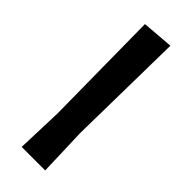

<svg xmlns="http://www.w3.org/2000/svg" viewBox="-175 -513 534 534"><g transform="rotate(45 91.5 -246.0)"><path d="M138.3 0H45.8L50.5 -135.5L46.7 -484.1L139.3 -491.6L133.6 -143Z"/></g></svg>

Font: Gurajada
Style: Regular
Weight: 400
Designer: Purushoth Kumar Guthula
Foundry: SiliconAndhra, USA.
Version: Version 1.0.3; ttfautohint (v1.2.42-39fb)